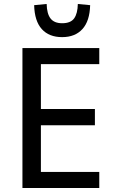

<svg xmlns="http://www.w3.org/2000/svg" viewBox="-20 -947 596 967"><path d="M93 0V-705H480V-624H186V-398H458V-316H186V-81H480V0ZM293 -760Q227 -760 190.5 -800.5Q154 -841 152 -921L215 -927Q216 -878 234.5 -854Q253 -830 293 -830Q336 -830 353.5 -854.5Q371 -879 372 -927L434 -921Q432 -841 395 -800.5Q358 -760 293 -760Z"/></svg>

Font: Nunito Sans 7pt Condensed Medium
Style: Regular
Weight: 500
Width: 3
Designer: Vernon Adams
Foundry: Vernon Adams
Version: Version 3.101;gftools[0.9.27]